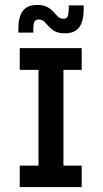

<svg xmlns="http://www.w3.org/2000/svg" viewBox="-20 -758 418 778"><path d="M136 -18V-545H237V-18ZM60 0V-87H311V0ZM60 -475V-563H311V-475ZM54 -626Q54 -640 55 -658.5Q56 -677 62.5 -695.5Q69 -714 85 -726Q101 -738 131 -738Q157 -738 172 -729.5Q187 -721 196.5 -710Q206 -699 215 -690.5Q224 -682 237 -682Q253 -682 256 -696.5Q259 -711 259 -736H319Q320 -718 318 -698.5Q316 -679 309 -661.5Q302 -644 286 -633.5Q270 -623 243 -623Q217 -623 202 -631.5Q187 -640 177.5 -651Q168 -662 159.5 -670.5Q151 -679 137 -679Q121 -679 117.5 -665.5Q114 -652 115 -626Z"/></svg>

Font: Darker Grotesque
Style: Bold
Weight: 700
Designer: Gabriel Lam
Foundry: TypeRant
Version: Version 1.000;gftools[0.9.28]